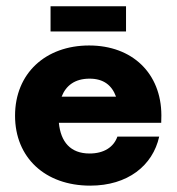

<svg xmlns="http://www.w3.org/2000/svg" viewBox="-20 -581 562 610"><path d="M380.4 -561H140.6V-481H380.4ZM492.7 -214.8C492.2 -348.1 400.4 -436.5 263.2 -436.5C124.5 -436.5 27.8 -347.7 27.8 -213.4C27.8 -80.6 123 8.8 266.6 8.8C385.7 8.8 465.3 -54.7 485.8 -147H353C341.3 -113.8 310.5 -93.3 264.6 -93.3C203.6 -93.3 172.9 -130.4 167 -190.9H492.2ZM264.6 -331.1C309.1 -331.1 335.4 -310.1 348.6 -273.9H175.8C189.5 -309.1 217.8 -331.1 264.6 -331.1Z"/></svg>

Font: Now ExtraBold
Style: Regular
Weight: 800
Designer: Alfredo Marco Pradil
Foundry: Alfredo Marco Pradil
Version: Version 1.200;hotconv 1.0.109;makeotfexe 2.5.65596